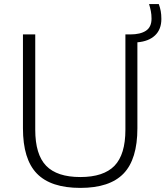

<svg xmlns="http://www.w3.org/2000/svg" viewBox="-20 -908 808 937"><path d="M372 9Q228 9 160 -61Q92 -131 92 -282V-740H152V-275Q152 -154 205.2 -99Q258.5 -44 372 -44Q485.5 -44 538.8 -99Q592 -154 592 -275V-740H615.5Q665 -740 692.2 -758Q719.5 -776 719.5 -817Q719.5 -837 716.2 -853.5Q713 -870 707.5 -888H755Q761.5 -870 764.5 -853.5Q767.5 -837 767.5 -815.5Q767.5 -764.5 736.5 -735.2Q705.5 -706 650.5 -701.5V-282Q650.5 -131 583 -61Q515.5 9 372 9Z"/></svg>

Font: Encode Sans Semi Expanded Light
Style: Regular
Weight: 300
Width: 6
Designer: Multiple Designers
Foundry: Impallari Type
Version: Version 3.000; ttfautohint (v1.8.3) -l 8 -r 50 -G 200 -x 14 